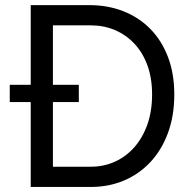

<svg xmlns="http://www.w3.org/2000/svg" viewBox="-20 -740 754 760"><path d="M101.6 0V-719.7H334Q406.7 -719.7 468.3 -695.6Q529.8 -671.4 575 -625.5Q620.1 -579.6 645 -514.2Q669.9 -448.7 669.9 -366.2Q669.9 -281.7 645 -214.1Q620.1 -146.5 575.4 -98.6Q530.8 -50.8 470.7 -25.4Q410.6 0 339.8 0ZM189.5 -80.1H339.8Q390.6 -80.1 434.6 -99.9Q478.5 -119.6 511.7 -157.2Q544.9 -194.8 563.5 -247.6Q582 -300.3 582 -366.2Q582 -430.7 563.5 -481.4Q544.9 -532.2 511.7 -567.4Q478.5 -602.5 434.6 -621.1Q390.6 -639.6 339.8 -639.6H189.5ZM18.6 -335.9V-404.3H292V-335.9Z"/></svg>

Font: Reddit Sans
Style: Regular
Weight: 400
Designer: Stephen Hutchings
Foundry: Reddit
Version: Version 1.014